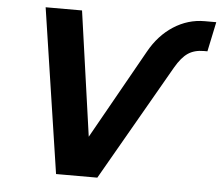

<svg xmlns="http://www.w3.org/2000/svg" viewBox="-51 -767 951 825"><g transform="rotate(5 424.5 -355.0)"><path d="M220 0 113 -710H270L346 -172L563 -558Q603 -630 665 -670Q727 -710 799 -710H849L822 -582H807Q766 -582 738.5 -563.5Q711 -545 685 -500L398 0Z"/></g></svg>

Font: Geist
Style: Bold Italic
Weight: 700
Italic angle: -12°
Designer: Basement.studio, Andrés Briganti, Mateo Zaragoza
Foundry: Basement.studio, Vercel, Andrés Briganti, Guido Ferreyra, Mateo Zaragoza
Version: Version 1.500; ttfautohint (v1.8.4.7-5d5b)